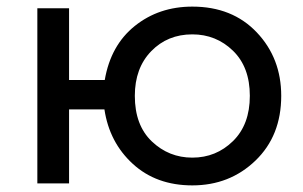

<svg xmlns="http://www.w3.org/2000/svg" viewBox="-20 -555 916 581"><path d="M562 6Q453 6 382 -59Q311 -124 296 -224H189V0H93V-530H189V-313H297Q315 -418 388 -476.5Q461 -535 562 -535Q683 -535 757 -457Q831 -379 831 -265Q831 -144 753 -69Q675 6 562 6ZM562 -78Q634 -78 685 -128Q736 -178 736 -265Q736 -352 685 -401.5Q634 -451 562 -451Q487 -451 437.5 -400Q388 -349 388 -265Q388 -176 439.5 -127Q491 -78 562 -78Z"/></svg>

Font: Argentum Novus
Style: Regular
Weight: 400
Designer: Julieta Ulanovsky
Foundry: Julieta Ulanovsky
Version: Version 7.20;July 27, 2021;FontCreator 13.0.0.2683 64-bit